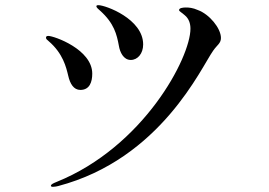

<svg xmlns="http://www.w3.org/2000/svg" viewBox="-20 -699 1040 743"><path d="M486 -467C513 -467 534 -492 534 -527C534 -626 388 -679 361 -679C356 -679 353 -678 353 -675C353 -669 362 -663 367 -658C422 -609 432 -565 440 -522C444 -497 458 -467 486 -467ZM185 24C192 24 201 22 205 21C603 -84 759 -439 805 -503C820 -525 835 -531 835 -552C835 -590 790 -644 746 -660C726 -669 711 -670 699 -670C687 -670 673 -668 673 -660C673 -655 683 -651 695 -640C711 -627 717 -608 717 -588C717 -476 536 -131 199 5C187 10 177 14 177 20C177 23 181 24 185 24ZM291 -351C327 -351 337 -382 337 -414C337 -508 189 -560 167 -560C161 -560 158 -558 158 -553C158 -548 162 -545 168 -540C224 -492 236 -439 244 -406C251 -375 265 -351 291 -351Z"/></svg>

Font: Shippori Mincho OTF Medium
Style: Regular
Weight: 500
Designer: FONTDASU
Foundry: FONTDASU / Google Inc. / but / Adobe
Version: Version 3.300;hotconv 1.0.109;makeotfexe 2.5.65596